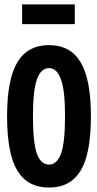

<svg xmlns="http://www.w3.org/2000/svg" viewBox="-20 -836 440 868"><path d="M202 12Q105 12 58.5 -64.5Q12 -141 12 -311Q12 -477 58.5 -554.5Q105 -632 202 -632Q298 -632 344.5 -554.5Q391 -477 391 -311Q391 -141 344.5 -64.5Q298 12 202 12ZM202 -92Q237 -92 255.5 -140.5Q274 -189 274 -312Q274 -427 255.5 -477.5Q237 -528 202 -528Q165 -528 147 -477.5Q129 -427 129 -312Q129 -189 147 -140.5Q165 -92 202 -92ZM80 -727V-816H318V-727Z"/></svg>

Font: Inconsolata Condensed Black
Style: Regular
Weight: 900
Width: 3
Monospace: yes
Designer: Raph Levien, Cyreal, Brenton Simpson
Foundry: Raph Levien, Cyreal, Google
Version: Version 3.001; ttfautohint (v1.8.2.53-6de2)